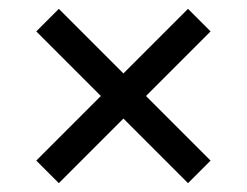

<svg xmlns="http://www.w3.org/2000/svg" viewBox="-20 -528 558 434"><path d="M113 -114 62 -165 208 -311 62 -457 113 -508 259 -362 405 -508 456 -457 310 -311 456 -165 405 -114 259 -260Z"/></svg>

Font: Imprima
Style: Regular
Weight: 400
Designer: Eduardo Tunni
Foundry: Eduardo Tunni
Version: Version 1.002; ttfautohint (v1.8.4.7-5d5b);gftools[0.9.23]